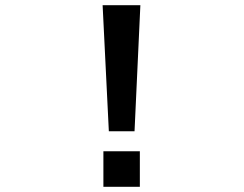

<svg xmlns="http://www.w3.org/2000/svg" viewBox="-20 -720 940 740"><path d="M399.5 -214 375.5 -700H521L498.5 -214ZM378.5 -137H519V0H378.5Z"/></svg>

Font: Trispace Expanded Medium
Style: Regular
Weight: 500
Width: 7
Designer: Tyler Finck
Foundry: Etcetera Type Company
Version: Version 1.210; ttfautohint (v1.8.3)